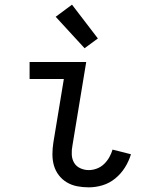

<svg xmlns="http://www.w3.org/2000/svg" viewBox="-20 -796 640 824"><path d="M361 8Q336 8 312 3.5Q288 -1 267.5 -13Q247 -25 232.5 -44Q218 -63 211.5 -85.5Q205 -108 205 -133.5Q205 -159 209 -184L254 -457H107V-530H350L291 -172Q287 -152 288 -132.5Q289 -113 298 -97.5Q307 -82 324.5 -74Q342 -66 361 -66Q378 -66 395.5 -72.5Q413 -79 426.5 -92Q440 -105 449 -121Q458 -137 463 -154L542 -134Q533 -104 516 -77Q499 -50 474.5 -30Q450 -10 420.5 -1Q391 8 361 8ZM343 -589 219 -724 289 -776 400 -631Z"/></svg>

Font: Iosevka Curly Extended
Style: Italic
Weight: 400
Width: 7
Italic angle: -9°
Monospace: yes
Designer: Belleve Invis
Foundry: Belleve Invis
Version: Version 11.1.0; ttfautohint (v1.8.3)